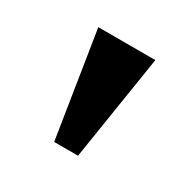

<svg xmlns="http://www.w3.org/2000/svg" viewBox="-75 -875 412 411"><g transform="rotate(30 131.5 -669.0)"><path d="M61 -799 102 -539H161L202 -799Z"/></g></svg>

Font: Noto Serif Sinhala SemiBold
Style: Regular
Weight: 600
Designer: Jelle Bosma - Monotype Design Team
Foundry: Monotype Imaging Inc.
Version: Version 2.007